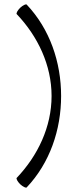

<svg xmlns="http://www.w3.org/2000/svg" viewBox="-20 -843 342 886"><path d="M57 -778C155 -675 218 -542 218 -400C218 -258 155 -125 57 -22C54 -18 61 -5 73 7C86 19 99 25 103 22C210 -91 262 -244 262 -400C262 -556 210 -709 103 -822C99 -825 86 -819 73 -807C61 -795 54 -782 57 -778Z"/></svg>

Font: Nupuram ExtraLight
Style: Regular
Weight: 200
Designer: Santhosh Thottingal (santhosh.thottingal@gmail.com)
Foundry: SMC
Version: Version 1.000